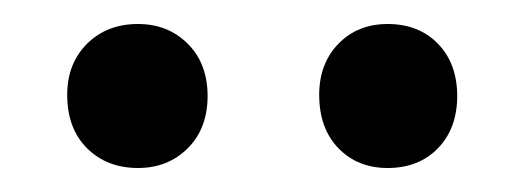

<svg xmlns="http://www.w3.org/2000/svg" viewBox="-20 -727 438 160"><path d="M303 -587Q278 -587 262 -603.5Q246 -620 246 -648Q246 -674 262 -690.5Q278 -707 303 -707Q329 -707 345 -690.5Q361 -674 361 -647Q361 -620 345 -603.5Q329 -587 303 -587ZM95 -587Q69 -587 52.5 -603.5Q36 -620 36 -648Q36 -674 52.5 -690.5Q69 -707 95 -707Q120 -707 136.5 -690.5Q153 -674 153 -647Q153 -620 136.5 -603.5Q120 -587 95 -587Z"/></svg>

Font: Montagu Slab 24pt
Style: Regular
Weight: 400
Designer: Florian Karsten
Foundry: Florian Karsten
Version: Version 1.000